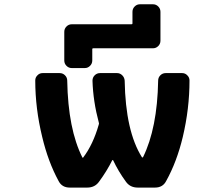

<svg xmlns="http://www.w3.org/2000/svg" viewBox="-20 -890 1040 891"><path d="M619.1 -19.5Q583 -19.5 563.5 -47.9Q529.3 -94.7 504.9 -146.5Q503.9 -147.5 502.9 -147.5Q502 -147.5 501 -146.5Q475.6 -95.7 440.4 -47.9Q420.9 -19.5 384.8 -19.5H303.7Q267.6 -19.5 252 -49.8Q203.1 -139.6 175.8 -254.9Q143.6 -386.7 143.6 -516.6Q143.6 -530.3 153.3 -540Q163.1 -550.8 177.7 -550.8H256.8Q271.5 -550.8 281.7 -540.5Q292 -530.3 292 -515.6Q295.9 -291 362.3 -159.2Q362.3 -158.2 364.3 -158.2Q366.2 -158.2 366.2 -159.2Q412.1 -219.7 438.5 -312.5Q440.4 -317.4 438.5 -321.3Q412.1 -419.9 409.2 -515.6Q409.2 -530.3 419.4 -540.5Q429.7 -550.8 444.3 -550.8H523.4Q537.1 -550.8 547.4 -540.5Q557.6 -530.3 558.6 -515.6Q562.5 -281.2 638.7 -160.2Q639.6 -159.2 641.1 -159.2Q642.6 -159.2 643.6 -160.2Q710 -294.9 713.9 -515.6Q713.9 -530.3 724.1 -540.5Q734.4 -550.8 749 -550.8H825.2Q839.8 -550.8 849.6 -540Q859.4 -530.3 859.4 -516.6Q859.4 -385.7 828.1 -253.9Q800.8 -139.6 751 -49.8Q735.4 -19.5 699.2 -19.5ZM312.5 -574.2Q298.8 -574.2 288.6 -584.5Q278.3 -594.7 278.3 -609.4V-742.2Q278.3 -756.8 288.6 -767.1Q298.8 -777.3 312.5 -777.3H589.8Q594.7 -777.3 594.7 -781.2V-835Q594.7 -849.6 605 -859.9Q615.2 -870.1 628.9 -870.1H690.4Q704.1 -870.1 714.4 -859.9Q724.6 -849.6 724.6 -835V-701.2Q724.6 -686.5 714.4 -676.3Q704.1 -666 690.4 -666H413.1Q408.2 -666 408.2 -662.1V-609.4Q408.2 -594.7 397.9 -584.5Q387.7 -574.2 374 -574.2Z"/></svg>

Font: Rounded-L Mgen+ 1mn bold
Style: Bold
Weight: 700
Designer: [Source Han Sans]
Ryoko NISHIZUKA  (kana & ideographs); Paul D. Hunt (Latin, Greek & Cyrillic); Wenlong ZHANG  (bopomofo
Version: Version 1.059.20150602